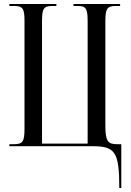

<svg xmlns="http://www.w3.org/2000/svg" viewBox="-20 -734 656 964"><path d="M579 210H589V-10H569C524 -10 509 -22 509 -102V-627C509 -691 518 -704 562 -704H583V-714H349V-704H370C412 -704 420 -691 420 -627V-13H191V-627C191 -691 199 -704 243 -704H263V-714H27V-704H50C94 -704 103 -692 103 -629V-87C103 -23 94 -10 50 -10H27V0H441C557 0 579 25 579 210Z"/></svg>

Font: Noto Serif Display ExtraCondensed
Style: Regular
Weight: 400
Width: 2
Designer: Monotype Design Team
Foundry: Monotype Imaging Inc.
Version: Version 2.009